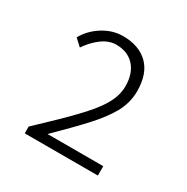

<svg xmlns="http://www.w3.org/2000/svg" viewBox="-112 -991 623 639"><g transform="rotate(30 200.0 -671.0)"><path d="M184 -593Q232 -642 253.5 -679Q275 -716 275 -752Q275 -801 249.5 -829Q224 -857 180 -857Q152 -857 125.5 -837.5Q99 -818 79 -788L53 -812Q72 -847 108.5 -870Q145 -893 185 -893Q247 -893 282 -858.5Q317 -824 317 -757Q317 -712 294 -671Q272 -633 234.5 -592Q197 -551 130 -485H344V-449H63V-475Q149 -556 184 -593Z"/></g></svg>

Font: Merged Yaku Han JP ExtraLight
Style: Regular
Weight: 250
Designer: Ryoko NISHIZUKA 西塚涼子 (kana, bopomofo & ideographs); Paul D. Hunt (Latin, Greek & Cyrillic); Sandoll Communications 산돌커뮤니
Foundry: Adobe
Version: Version 2.004